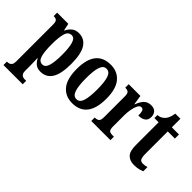

<svg xmlns="http://www.w3.org/2000/svg" viewBox="-79 -1195 1961 1961"><g transform="rotate(45 901.5 -215.0)"><path d="M10 230V180H20Q31 180 44 175.5Q57 171 66.5 156.5Q76 142 76 113V-417Q76 -462 62 -474Q48 -486 25 -486H19V-536H181L197 -458H200Q218 -496 248 -521Q278 -546 325 -546Q406 -546 449 -479Q492 -412 492 -267Q492 -122 449 -55Q406 12 323 12Q281 12 254 -8.5Q227 -29 209 -65H205Q206 -42 207 -13.5Q208 15 208 48V114Q208 143 217.5 157Q227 171 240 175.5Q253 180 263 180H288V230ZM286 -54Q326 -54 343 -108.5Q360 -163 360 -268Q360 -370 343.5 -424.5Q327 -479 288 -479Q240 -479 224 -423Q208 -367 208 -269Q208 -163 224 -108.5Q240 -54 286 -54Z M781 10Q681 10 624 -59.5Q567 -129 567 -270Q567 -548 784 -548Q882 -548 939.5 -479Q997 -410 997 -270Q997 -129 942 -59.5Q887 10 781 10ZM783 -50Q828 -50 846 -105.5Q864 -161 864 -270Q864 -378 845.5 -433Q827 -488 782 -488Q737 -488 719 -433Q701 -378 701 -270Q701 -161 719.5 -105.5Q738 -50 783 -50Z M1048 0V-50H1052Q1079 -50 1096 -62Q1113 -74 1113 -122V-418Q1113 -463 1098 -474.5Q1083 -486 1056 -486H1053V-536H1222L1238 -434H1242Q1261 -487 1290 -517Q1319 -547 1368 -547Q1413 -547 1433.5 -523Q1454 -499 1454 -462Q1454 -420 1426 -399.5Q1398 -379 1349 -379Q1349 -421 1341.5 -441.5Q1334 -462 1311 -462Q1289 -462 1274.5 -433.5Q1260 -405 1252.5 -362.5Q1245 -320 1245 -277V-117Q1245 -72 1260 -61Q1275 -50 1299 -50H1325V0Z M1673 10Q1612 10 1578 -25Q1544 -60 1544 -147V-477H1483V-520Q1514 -523 1534 -535.5Q1554 -548 1566 -563Q1578 -578 1587 -600.5Q1596 -623 1602 -660H1676V-536H1779V-477H1676V-155Q1676 -107 1686.5 -85.5Q1697 -64 1727 -64Q1759 -64 1787 -73V-13Q1773 -6 1744 2Q1715 10 1673 10Z"/></g></svg>

Font: Noto Serif Ethiopic ExtraCondensed
Style: Bold
Weight: 700
Width: 2
Designer: Monotype Design Team
Foundry: Monotype Imaging Inc.
Version: Version 2.102; ttfautohint (v1.8.4.7-5d5b)